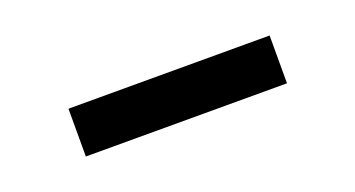

<svg xmlns="http://www.w3.org/2000/svg" viewBox="-24 -773 548 296"><g transform="rotate(-20 250.0 -625.0)"><path d="M85 -585.8V-664.2H415V-585.8Z"/></g></svg>

Font: Funnel Sans Light Medium
Style: Regular
Weight: 500
Version: Version 1.000